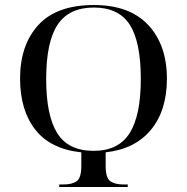

<svg xmlns="http://www.w3.org/2000/svg" viewBox="-20 -745 745 765"><path d="M216 0V-10H233Q267 -10 285.5 -23Q304 -36 304 -84V-138Q181 -151 120.5 -228.5Q60 -306 60 -432Q60 -566 133 -645.5Q206 -725 354 -725Q496 -725 570.5 -645.5Q645 -566 645 -431Q645 -305 581.5 -228Q518 -151 401 -138V-84Q401 -36 419.5 -23Q438 -10 472 -10H489V0ZM353 -144Q452 -144 496.5 -214.5Q541 -285 541 -430Q541 -578 497 -646.5Q453 -715 354 -715Q255 -715 209.5 -646.5Q164 -578 164 -430Q164 -285 208 -214.5Q252 -144 353 -144Z"/></svg>

Font: Noto Serif Display SemiCondensed
Style: Regular
Weight: 400
Width: 4
Designer: Monotype Design Team
Foundry: Monotype Imaging Inc.
Version: Version 2.009